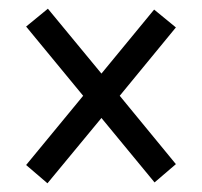

<svg xmlns="http://www.w3.org/2000/svg" viewBox="-20 -579 465 441"><path d="M89 -158 213 -308 335 -160 384 -202 255 -359 384 -516 334 -557 213 -410 90 -559 40 -518 171 -359 40 -200Z"/></svg>

Font: Noto Serif Georgian ExtraCondensed Bold
Style: Regular
Weight: 700
Width: 2
Designer: Monotype Design Team, Akaki Razmadze
Foundry: Google LLC
Version: Version 2.003